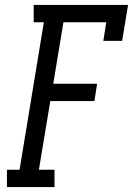

<svg xmlns="http://www.w3.org/2000/svg" viewBox="-20 -755 540 775"><path d="M8 0V-70H59L157 -665H116V-735H497L473 -590H397L409 -665H236L195 -417H372L361 -347H183L137 -70H200V0Z"/></svg>

Font: Iosevka Slab
Style: Italic
Weight: 400
Italic angle: -9°
Monospace: yes
Designer: Belleve Invis
Foundry: Belleve Invis
Version: Version 11.1.0; ttfautohint (v1.8.3)